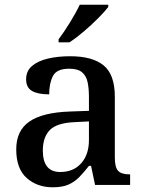

<svg xmlns="http://www.w3.org/2000/svg" viewBox="-20 -786 613 816"><path d="M204 10Q138 10 93.5 -29.5Q49 -69 49 -151Q49 -231 105 -269.5Q161 -308 276 -312L358 -315V-373Q358 -409 352.5 -436Q347 -463 329 -478.5Q311 -494 274 -494Q221 -494 205 -463Q189 -432 189 -385Q141 -385 116 -399.5Q91 -414 91 -449Q91 -484 116 -505.5Q141 -527 183.5 -537Q226 -547 278 -547Q373 -547 420.5 -508Q468 -469 468 -375V-117Q468 -75 482 -60Q496 -45 530 -45H533V0H384L367 -81H358Q337 -54 317 -33.5Q297 -13 271 -1.5Q245 10 204 10ZM236 -55Q292 -55 325 -92Q358 -129 358 -191V-270L299 -267Q222 -264 192 -233.5Q162 -203 162 -146Q162 -55 236 -55ZM229 -619Q251 -648 277 -690Q303 -732 319 -766H440V-756Q427 -739 398.5 -710Q370 -681 336.5 -652.5Q303 -624 275 -606H229Z"/></svg>

Font: Noto Serif Hentaigana Medium
Style: Regular
Weight: 500
Designer: Kazuhiro Yamada
Foundry: nipponia
Version: Version 1.000; ttfautohint (v1.8.4.7-5d5b)